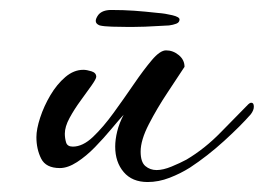

<svg xmlns="http://www.w3.org/2000/svg" viewBox="-20 -350 529 385"><path d="M276 15Q245 15 228 -5Q211 -25 211 -56Q211 -70 215 -86.5Q219 -103 228 -120Q218 -109 203 -91Q188 -73 170.5 -55Q153 -37 134.5 -25Q116 -13 100 -13Q72 -13 62.5 -32Q53 -51 53 -75Q53 -91 60.5 -114Q68 -137 81 -159Q94 -181 111 -195.5Q128 -210 147 -210Q154 -210 163.5 -207Q173 -204 173 -196Q173 -192 163.5 -178.5Q154 -165 141.5 -148Q129 -131 119.5 -113.5Q110 -96 110 -82Q110 -73 112.5 -64.5Q115 -56 126 -56Q146 -56 166.5 -75.5Q187 -95 208 -124Q229 -153 248.5 -181.5Q268 -210 284.5 -229.5Q301 -249 313 -249Q327 -249 338.5 -239.5Q350 -230 350 -216Q337 -196 316 -164.5Q295 -133 278.5 -101Q262 -69 262 -46Q262 -25 271.5 -17Q281 -9 294 -9Q307 -9 324 -16Q341 -23 354 -30Q391 -52 423 -85Q455 -118 478 -141Q481 -144 484 -144Q489 -144 489 -136Q489 -129 483 -121Q463 -98 429.5 -67.5Q396 -37 361 -14Q342 -2 320 6.5Q298 15 276 15ZM235 -296Q222 -296 205 -296.5Q188 -297 180 -299Q172 -302 172 -308Q172 -313 177 -320Q185 -330 203 -330Q228 -330 249 -328.5Q270 -327 297 -324Q311 -323 325.5 -319.5Q340 -316 340 -311Q340 -305 333.5 -302.5Q327 -300 319 -299Q314 -299 300 -298Q286 -297 271 -296.5Q256 -296 247 -296Z"/></svg>

Font: Corinthia
Style: Bold
Weight: 700
Designer: Robert E. Leuschke
Foundry: Robert E. Leuschke
Version: Version 1.013; ttfautohint (v1.8.3)